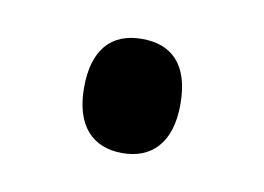

<svg xmlns="http://www.w3.org/2000/svg" viewBox="-33 -161 291 212"><g transform="rotate(10 113.0 -55.0)"><path d="M59 -55C59 -13 79 9 113 9C145 9 167 -11 167 -55C167 -100 146 -119 113 -119C78 -119 59 -97 59 -55Z"/></g></svg>

Font: Noto Sans Thai Looped ExtraCondensed
Style: Regular
Weight: 400
Width: 2
Designer: Sasikarn Vongin, Ben Mitchell
Foundry: The Fontpad Ltd
Version: Version 1.001